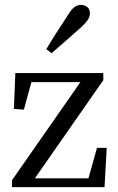

<svg xmlns="http://www.w3.org/2000/svg" viewBox="-20 -768 483 788"><path d="M29 0V-28L310 -431H109L78 -318L37 -321L43 -468H404V-439L123 -36H343L378 -161H418L409 0ZM170 -566Q190 -600 213.5 -636.5Q237 -673 260 -708Q274 -731 286.5 -739.5Q299 -748 312 -748Q326 -748 337.5 -739.5Q349 -731 349 -712Q349 -702 342.5 -690Q336 -678 315 -658Q284 -630 253.5 -603.5Q223 -577 192 -550Z"/></svg>

Font: Source Serif 4 Subhead
Style: Regular
Weight: 400
Designer: Frank Grießhammer
Foundry: Adobe Systems Incorporated
Version: Version 4.004;hotconv 1.0.117;makeotfexe 2.5.65602